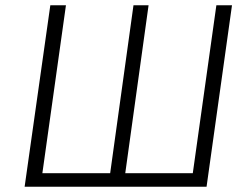

<svg xmlns="http://www.w3.org/2000/svg" viewBox="-20 -705 947 725"><path d="M760 0H73L170 -685H229L140 -51H396L484 -685H541L453 -51H708L797 -685H856Z"/></svg>

Font: FiraGO Light
Style: Italic
Weight: 300
Italic angle: -8°
Designer: bBox Type GmbH
Foundry: bBox Type GmbH
Version: Version 1.001